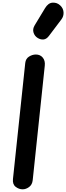

<svg xmlns="http://www.w3.org/2000/svg" viewBox="-20 -1410 493 1430"><path d="M148.5 0Q121 0 96.8 -18.5Q72.5 -37 76.5 -76.5L168 -940.5Q171.5 -973 196.2 -988.5Q221 -1004 247 -1004Q279.5 -1004 298.5 -981Q317.5 -958 313.5 -921L223.5 -67.5Q220 -34.5 196.8 -17.2Q173.5 0 148.5 0ZM261 -1127Q238 -1141 229.8 -1167.2Q221.5 -1193.5 238 -1221L315 -1348.5Q339 -1388.5 371.8 -1390.2Q404.5 -1392 427.5 -1370.5Q451 -1349.5 453.2 -1319.5Q455.5 -1289.5 437 -1265L344.5 -1142.5Q326 -1118 304.2 -1116Q282.5 -1114 261 -1127Z"/></svg>

Font: Edu NSW ACT Hand
Style: Regular
Weight: 400
Designer: Tina and Corey Anderson, Eben Sorkin, Mirko Velimirovic
Foundry: Sorkin Type Co.
Version: Version 2.000